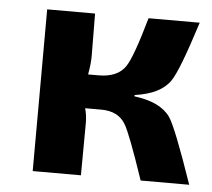

<svg xmlns="http://www.w3.org/2000/svg" viewBox="-42 -538 644 583"><g transform="rotate(5 280.0 -246.5)"><path d="M366 -253Q446 -243 476 -200Q497 -169 555 0H407Q359 -142 343 -167Q321 -204 269 -204H220Q226 -183 226 -159L225 0H78L79 -493H225L226 -364Q226 -339 220 -307H252Q310 -307 334 -343Q354 -373 388 -493H544Q496 -342 474 -311Q445 -268 366 -257Z"/></g></svg>

Font: Taylor Sans Bold LRS
Style: Bold
Weight: 700
Italic angle: -8°
Designer: Natanael Gama
Version: Version 1.001 September 8, 2015